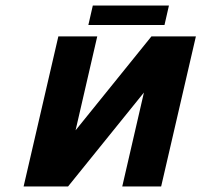

<svg xmlns="http://www.w3.org/2000/svg" viewBox="-20 -671 725 691"><path d="M190 -540H330L252 -202L525 -540H685L560 0H420L498 -338L225 0H65ZM588 -651 572 -581H298L314 -651Z"/></svg>

Font: Miedinger
Style: Bold-Italic
Weight: 700
Italic angle: -13°
Version: Version 001.000